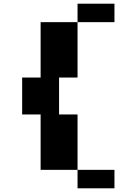

<svg xmlns="http://www.w3.org/2000/svg" viewBox="-20 -820 740 1040"><path d="M100 -400V-200H200V100H400V-200H300V-400H400V-700H200V-400ZM400 200H600V100H400ZM400 -700H600V-800H400Z"/></svg>

Font: FT88 Gothique
Style: Regular
Weight: 400
Designer: Ange Degheest & Oriane Charvieux
Foundry: Velvetyne Type Foundry
Version: Version 1.000;FEAKit 1.0